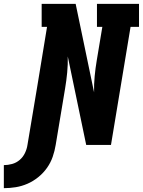

<svg xmlns="http://www.w3.org/2000/svg" viewBox="-117 -755 744 1000"><path d="M-97 225V105Q-76 105 -54 99Q-32 93 -14.5 78Q3 63 13 42Q23 21 26 0Q52 -154 77.5 -307.5Q103 -461 128 -615H100V-735H277L373 -274Q372 -315 376 -357.5Q380 -400 387 -441L416 -615H388V-735H607V-615H563L461 0H332L236 -461Q237 -420 233 -377.5Q229 -335 222 -294L173 0Q168 31 157.5 61.5Q147 92 128 119Q109 146 82.5 167.5Q56 189 26 202Q-4 215 -35 220Q-66 225 -97 225Z"/></svg>

Font: Iosevka Slab Heavy Extended
Style: Italic
Weight: 900
Width: 7
Italic angle: -9°
Monospace: yes
Designer: Belleve Invis
Foundry: Belleve Invis
Version: Version 11.1.0; ttfautohint (v1.8.3)